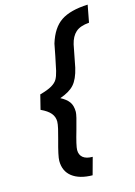

<svg xmlns="http://www.w3.org/2000/svg" viewBox="-131 -825 722 1024"><g transform="rotate(-15 229.5 -313.0)"><path d="M97 10Q97 -16 121 -102Q129 -130 135 -156.5Q141 -183 141 -196Q141 -222 124.5 -242Q108 -262 71 -279L91 -359Q135 -371 157 -384Q179 -397 188.5 -413Q198 -429 205 -458L221 -534L234 -601Q259 -683 310.5 -717.5Q362 -752 459 -756L441 -661Q391 -657 366.5 -635Q342 -613 332 -571L308 -448Q294 -388 268 -359Q242 -330 189 -312Q220 -296 235 -275.5Q250 -255 250 -220Q250 -202 228 -126Q204 -44 204 -21Q204 6 222 20.5Q240 35 275 35L249 130Q177 129 137 98Q97 67 97 10Z"/></g></svg>

Font: Cairo SemiBold
Style: Italic
Weight: 600
Italic angle: -13°
Designer: Mohamed Gaber, Accademia di Belle Arti di Urbino and others
Foundry: Kief Type Foundry, Accademia di Belle Arti di Urbino and others
Version: Version 3.011